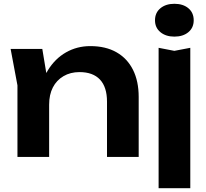

<svg xmlns="http://www.w3.org/2000/svg" viewBox="-20 -827 1086 1012"><path d="M36 -569H203L239 -352V0H72V-377ZM456 -584Q537 -584 594 -551.5Q651 -519 681 -459Q711 -399 711 -316V0H544V-291Q544 -368 507 -407.5Q470 -447 399 -447Q351 -447 314.5 -425.5Q278 -404 258.5 -366Q239 -328 239 -275L184 -304Q194 -394 232 -456Q270 -518 328 -551Q386 -584 456 -584ZM816 -575 899 -559 983 -575V165H816ZM899 -634Q854 -634 825.5 -657.5Q797 -681 797 -720Q797 -760 825.5 -783.5Q854 -807 899 -807Q945 -807 973 -783.5Q1001 -760 1001 -720Q1001 -681 973 -657.5Q945 -634 899 -634Z"/></svg>

Font: Unbounded Medium
Style: Regular
Weight: 500
Designer: Luke Prowse, Jean-Baptiste Morizot, Fátima Lázaro, Florian Runge
Foundry: NaN
Version: Version 1.700